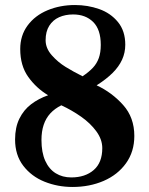

<svg xmlns="http://www.w3.org/2000/svg" viewBox="-20 -732 594 764"><path d="M40 -177Q40 -225 57.2 -260Q74.5 -295 103.8 -317.2Q133 -339.5 171.5 -353Q124.5 -381 92.5 -425.8Q60.5 -470.5 60.5 -537Q60.5 -591 90 -630.8Q119.5 -670.5 169.2 -691.2Q219 -712 278.5 -712Q329 -712 374.5 -696Q420 -680 449.2 -644.5Q478.5 -609 478.5 -554Q478.5 -522.5 465.8 -494.5Q453 -466.5 427.8 -441.5Q402.5 -416.5 364.5 -392.5Q425.5 -364 470 -314.2Q514.5 -264.5 514.5 -191Q514.5 -128.5 481.5 -82.5Q448.5 -36.5 392.5 -12.2Q336.5 12 268.5 12Q209.5 12 157.2 -9Q105 -30 72.5 -72.5Q40 -115 40 -177ZM387 -142.5Q387 -177 363.5 -209.2Q340 -241.5 303 -267.5Q266 -293.5 224 -313Q198 -300 180.2 -280.8Q162.5 -261.5 153.8 -235.2Q145 -209 145 -175Q145 -125.5 160 -92.2Q175 -59 201.8 -42.5Q228.5 -26 263.5 -26Q319 -26 353 -55.5Q387 -85 387 -142.5ZM381 -553.5Q381 -614.5 350.8 -644.5Q320.5 -674.5 271 -674.5Q240 -674.5 215.2 -663.5Q190.5 -652.5 176 -629.5Q161.5 -606.5 161.5 -572Q161.5 -540 186 -512.2Q210.5 -484.5 241 -465.8Q271.5 -447 308.5 -428.5Q334.5 -446 350 -462.8Q365.5 -479.5 373.2 -501.2Q381 -523 381 -553.5Z"/></svg>

Font: Didactic
Style: Regular
Weight: 400
Designer: Tyler Finck
Foundry: Etcetera Type Co
Version: Version 3.007;FEAKit 1.0